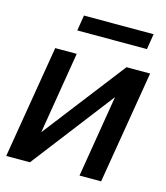

<svg xmlns="http://www.w3.org/2000/svg" viewBox="-109 -812 777 897"><g transform="rotate(15 279.5 -364.0)"><path d="M134.3 -149.4 440.4 -545.9H554.7L463.9 0H359.4L424.8 -397L119.6 0H4.9L95.7 -545.9H199.7ZM522.9 -727.5 510.7 -652.3H173.8L186 -727.5Z"/></g></svg>

Font: Inter Tight Medium
Style: Italic
Weight: 500
Italic angle: -9.39999°
Designer: Rasmus Andersson
Foundry: rsms
Version: Version 3.004